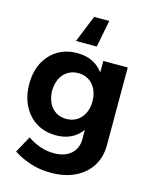

<svg xmlns="http://www.w3.org/2000/svg" viewBox="-140 -871 925 1162"><g transform="rotate(15 322.5 -290.5)"><path d="M578 -50Q578 26 542 82Q506 138 442 168.5Q378 199 291 199Q223 199 163.5 179.5Q104 160 57 129L114 25Q151 51 193 65.5Q235 80 281 80Q325 80 357.5 64.5Q390 49 407.5 20.5Q425 -8 425 -46V-537H578ZM259 -542Q327 -543 375 -512Q423 -481 448.5 -423.5Q474 -366 473 -286Q474 -206 449 -148Q424 -90 377 -59Q330 -28 263 -28Q193 -28 140.5 -60.5Q88 -93 58 -151.5Q28 -210 28 -287Q28 -364 57 -420.5Q86 -477 138.5 -509.5Q191 -542 259 -542ZM299 -427Q262 -427 233 -409Q204 -391 188.5 -358.5Q173 -326 172 -283Q173 -241 188.5 -208.5Q204 -176 232.5 -158Q261 -140 299 -140Q336 -140 364.5 -158Q393 -176 409 -208.5Q425 -241 425 -283Q425 -326 409 -358.5Q393 -391 364.5 -409Q336 -427 299 -427ZM364 -611H234L302 -780H397Z"/></g></svg>

Font: Alexandria SemiBold
Style: Regular
Weight: 600
Designer: Mohamed Gaber
Foundry: Kief Type Foundry
Version: Version 5.100